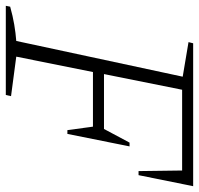

<svg xmlns="http://www.w3.org/2000/svg" viewBox="-35 -653 685 661"><g transform="rotate(90 307.5 -322.5)"><path d="M425 -212 413 -300H225L172 -36L308 -18L304 0H-3L0 -15Q32 -24 61.5 -29Q91 -34 118 -36L241 -609L122 -629L126 -645H618L580 -457H566L564 -607H286L232 -338H421L468 -426H481L438 -212Z"/></g></svg>

Font: Piazzolla ExtraLight
Style: Italic
Weight: 200
Italic angle: -11.3°
Designer: Juan Pablo del Peral
Foundry: Huerta Tipografica
Version: Version 1.330